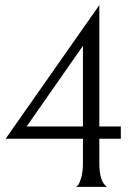

<svg xmlns="http://www.w3.org/2000/svg" viewBox="-20 -730 544 750"><path d="M368 -236H452V-188H368V-93Q368 -20 398 0H275Q279 -1 284.5 -6.5Q290 -12 297 -35Q304 -58 304 -94V-188H2L368 -710ZM304 -236V-551L84 -236Z"/></svg>

Font: Bellefair
Style: Regular
Weight: 400
Designer: Nick Shinn, Liron Lavi Turkenic
Foundry: Shinntype
Version: Version 1.003;PS 001.003;hotconv 1.0.88;makeotf.lib2.5.64775